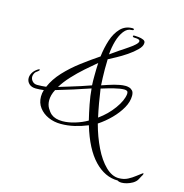

<svg xmlns="http://www.w3.org/2000/svg" viewBox="-120 -687 1012 1058"><g transform="rotate(15 386.0 -158.0)"><path d="M668 261Q652 261 644 255Q571 255 510.5 192Q450 129 412 2Q376 17 337.5 26Q299 35 260 35Q221 35 188.5 20.5Q156 6 136 -20.5Q116 -47 116 -83Q116 -102 122 -121Q100 -118 77 -118Q52 -118 38 -131.5Q24 -145 24 -164Q24 -179 33 -194.5Q42 -210 61 -222Q66 -225 69 -225Q72 -225 72 -223Q72 -219 64 -213Q52 -206 46.5 -196Q41 -186 41 -176Q41 -162 51.5 -150.5Q62 -139 79 -139Q105 -139 130 -142Q150 -189 189.5 -231.5Q229 -274 278.5 -311.5Q328 -349 376 -381Q382 -432 396.5 -476.5Q411 -521 438 -549Q465 -577 506 -577Q515 -577 515 -572Q515 -566 503 -566Q479 -566 460.5 -542Q442 -518 431.5 -481.5Q421 -445 418 -404Q432 -413 451 -427Q470 -441 482 -448Q493 -456 512 -468.5Q531 -481 546 -494.5Q561 -508 561 -517Q561 -529 532 -529Q519 -529 519 -536Q519 -540 528 -540Q536 -540 551 -538.5Q566 -537 578.5 -531.5Q591 -526 590 -514Q590 -496 569 -475Q548 -454 518.5 -434Q489 -414 461 -399Q433 -384 418 -376Q418 -363 417.5 -349Q417 -335 417 -320Q417 -295 418 -271Q419 -247 420 -228Q437 -234 454.5 -239.5Q472 -245 489 -250Q504 -254 520 -257Q536 -260 553 -260Q561 -260 572 -257Q583 -254 591.5 -245Q600 -236 600 -216Q600 -182 580 -146.5Q560 -111 527.5 -78Q495 -45 457 -20Q476 51 505 110.5Q534 170 570.5 205.5Q607 241 646 241Q675 241 697 229.5Q719 218 736.5 204Q754 190 767 181Q768 180 770 180Q772 180 772 183Q772 188 765 198Q761 205 754 218.5Q747 232 729 243Q713 252 697 256.5Q681 261 668 261ZM193 -158Q219 -166 251 -175.5Q283 -185 315 -195.5Q347 -206 372 -215Q371 -226 371 -240Q371 -254 371 -270Q371 -288 371.5 -307Q372 -326 373 -343Q344 -319 309.5 -288.5Q275 -258 244 -224.5Q213 -191 193 -158ZM450 -52Q499 -87 533 -134Q567 -181 571 -218V-222Q571 -233 564.5 -236Q558 -239 550 -239Q528 -239 494 -230.5Q460 -222 422 -210Q427 -173 434.5 -130.5Q442 -88 450 -52ZM265 18Q298 18 336 6.5Q374 -5 405 -23Q395 -64 386 -110.5Q377 -157 374 -198Q328 -182 278.5 -166.5Q229 -151 182 -137Q173 -120 169 -104.5Q165 -89 165 -75Q165 -50 176 -31Q187 -12 200 -1Q223 18 265 18Z"/></g></svg>

Font: The Nautigal
Style: Regular
Weight: 400
Designer: Robert E. Leuschke
Foundry: Robert E. Leuschke
Version: Version 1.100; ttfautohint (v1.8.3)